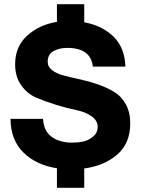

<svg xmlns="http://www.w3.org/2000/svg" viewBox="-20 -790 670 914"><path d="M381 104H251V11Q153 -4 92 -63.5Q31 -123 30 -224H185Q188 -166 226 -138.5Q264 -111 324 -111Q352 -111 377 -116.5Q402 -122 423.5 -140Q445 -158 445 -186Q445 -216 416 -236.5Q387 -257 343 -266Q299 -275 248.5 -290.5Q198 -306 154 -324.5Q110 -343 81 -384Q52 -425 52 -484Q52 -568 109 -620Q166 -672 251 -686V-770H381V-684Q467 -668 520.5 -615.5Q574 -563 577 -473H422Q412 -562 300 -562Q262 -562 234.5 -546.5Q207 -531 207 -496Q207 -472 228.5 -455.5Q250 -439 285 -430Q320 -421 362 -412Q404 -403 445.5 -388.5Q487 -374 522 -353.5Q557 -333 578.5 -294.5Q600 -256 600 -203Q600 -108 538.5 -54.5Q477 -1 381 12Z"/></svg>

Font: Puffins on Iceburgs(2)
Style: on-Iceburgs-Bold
Weight: 700
Version: Version 1.0